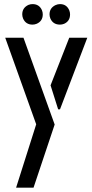

<svg xmlns="http://www.w3.org/2000/svg" viewBox="-20 -708 438 914"><path d="M85.9 -639.6Q85.9 -670.9 115.2 -684.6Q125 -688.5 134.8 -688.5Q167 -688.5 179.7 -659.2Q183.6 -649.4 183.6 -639.6Q183.6 -607.4 154.3 -594.7Q144.5 -590.8 134.8 -590.8Q102.5 -590.8 89.8 -620.1Q85.9 -629.9 85.9 -639.6ZM215.8 -639.6Q215.8 -669.9 244.1 -683.6Q254.9 -688.5 265.6 -688.5Q296.9 -688.5 309.6 -659.2Q313.5 -649.4 313.5 -639.6Q313.5 -607.4 285.2 -594.7Q275.4 -590.8 265.6 -590.8Q232.4 -590.8 219.7 -620.1Q215.8 -629.9 215.8 -639.6ZM4.9 -528.3H91.8L240.2 -115.2L139.6 185.5H56.6L152.3 -116.2ZM220.7 -301.8 309.6 -528.3H395.5L265.6 -187.5H256.8Z"/></svg>

Font: Post No Bills Colombo SemiBold
Style: Regular
Weight: 600
Designer: Kosala Senevirathne, Siva Puranthara, Lasantha Premarathna, Tharique Azeez
Foundry: Mooniak
Version: Version 1.220 ; ttfautohint (v1.6)